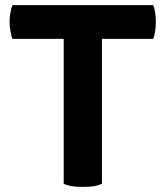

<svg xmlns="http://www.w3.org/2000/svg" viewBox="-20 -731 651 755"><path d="M582 -578.1Q586.9 -587.9 589.8 -606.4Q592.8 -625 592.8 -644.5Q592.8 -665 589.8 -683.6Q586.9 -701.2 582 -710.9Q397.5 -710.9 29.3 -710.9Q24.4 -701.2 21.5 -683.6Q17.6 -665 17.6 -644.5Q17.6 -625 21.5 -606.4Q24.4 -587.9 29.3 -578.1Q95.7 -578.1 230.5 -578.1Q230.5 -435.5 230.5 -8.8Q241.2 -2.9 259.8 1Q279.3 3.9 305.7 3.9Q333 3.9 351.6 1Q370.1 -2.9 380.9 -8.8Q380.9 -198.2 380.9 -578.1Q431.6 -578.1 582 -578.1Z"/></svg>

Font: cl
Style: Bold
Weight: 400
Designer: Mitja Miklavcic
Version: Version 7.504; 2011; Build 1021